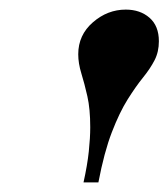

<svg xmlns="http://www.w3.org/2000/svg" viewBox="-20 -783 351 400"><path d="M154 -403Q162 -439 165 -467.5Q168 -496 168 -518Q168 -556 162 -582.5Q156 -609 149.5 -630Q143 -651 143 -670Q143 -710 173.5 -736.5Q204 -763 242 -763Q272 -763 291.5 -746Q311 -729 311 -697Q311 -675 302 -657.5Q293 -640 278 -621.5Q263 -603 246 -576Q229 -549 213 -507.5Q197 -466 185 -403Z"/></svg>

Font: Libre Bodoni
Style: Bold Italic
Weight: 700
Italic angle: -13°
Version: Version 2.005;gftools[0.9.23]